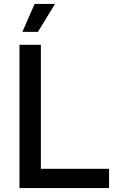

<svg xmlns="http://www.w3.org/2000/svg" viewBox="-20 -957 601 977"><path d="M79 0V-729H188V-98H535V0ZM94 -795 156 -937H260L173 -795Z"/></svg>

Font: Mona Sans Medium
Style: Regular
Weight: 500
Designer: Deni Anggara
Foundry: GitHub
Version: Version 2.000;Glyphs 3.2.3 (3260)